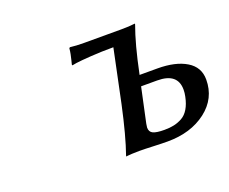

<svg xmlns="http://www.w3.org/2000/svg" viewBox="-80 -558 818 686"><g transform="rotate(-20 328.5 -215.0)"><path d="M293 -430.2H433.1Q448.2 -430.2 461.4 -430.9Q474.6 -431.6 480.5 -432.6L485.8 -433.1V-430.2Q461.4 -363.3 439.9 -258.8L439 -254.9H506.8Q575.2 -254.9 616.2 -230.2Q657.2 -205.6 657.2 -158.2Q657.2 -86.4 598.9 -41.7Q540.5 2.9 452.1 2.9Q431.2 2.9 398.7 1.5Q366.2 0 345.2 0Q329.6 0 317.1 0.7Q304.7 1.5 299.8 2L294.9 2.9V0Q318.4 -66.4 342.8 -179.2L384.8 -379.9Q338.9 -379.9 299.1 -377.2Q259.3 -374.5 242.2 -372.1L225.1 -369.1L224.1 -372.1Q225.1 -376 227.8 -386.7Q230.5 -397.5 232.7 -408.2Q234.9 -418.9 235.8 -430.2L238.8 -433.1Q261.7 -430.2 293 -430.2ZM565.9 -126Q568.8 -139.2 568.8 -151.9Q568.8 -214.8 491.2 -214.8H430.2L401.9 -83Q399.9 -71.3 399.9 -68.8Q399.9 -52.2 412.8 -46.1Q425.8 -40 456.1 -40Q476.6 -40 492.4 -43.5Q508.3 -46.9 523.7 -55.4Q539.1 -64 549.8 -81.8Q560.5 -99.6 565.9 -126Z"/></g></svg>

Font: Linear Smooth
Style: Italic
Weight: 400
Designer: Philipp H. Poll, Flanker
Foundry: Philipp H. Poll, reworked by Flanker
Version: Version 1.061 | FøM Fix